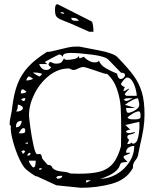

<svg xmlns="http://www.w3.org/2000/svg" viewBox="-20 -882 752 914"><path d="M668 -337Q668 -302 662.5 -268Q657 -234 647 -192L637 -143Q635 -131 624 -118Q618 -110 615.5 -104Q613 -98 613 -88Q613 -82 612 -81Q581 -26 511.5 -7Q442 12 365 12L248 0L155 -43H150Q144 -46 130.5 -55.5Q117 -65 106 -74Q90 -87 72.5 -124.5Q55 -162 43 -205Q31 -248 31 -273Q31 -280 32 -283Q30 -283 28 -286Q26 -289 26 -291Q26 -309 33 -339Q37 -358 38 -370Q46 -438 64 -483.5Q82 -529 115 -564.5Q148 -600 205 -636L208 -635Q219 -635 261 -646Q315 -660 333 -660H359L395 -653Q412 -650 451.5 -642Q491 -634 500 -630Q506 -628 518 -623.5Q530 -619 538 -611Q589 -559 616 -522Q643 -485 655.5 -442Q668 -399 668 -337ZM167 -575Q168 -573 171 -567Q174 -561 181.5 -555Q189 -549 201 -549Q215 -549 224 -562Q221 -563 216 -567.5Q211 -572 211 -574Q211 -577 213 -580.5Q215 -584 217 -587Q223 -587 230 -583Q237 -579 247 -579Q262 -579 269.5 -583.5Q277 -588 285 -605Q286 -597 300 -597Q313 -597 333 -601Q353 -605 353 -617Q353 -616 355.5 -611Q358 -606 359 -605Q358 -605 358 -604.5Q358 -604 358 -604Q362 -605 368.5 -607.5Q375 -610 380 -612Q381 -609 388 -603Q395 -597 406.5 -591Q418 -585 433 -585Q438 -585 443.5 -587Q449 -589 451 -593Q459 -572 482.5 -558Q506 -544 538 -531Q538 -523 542.5 -514.5Q547 -506 554 -506Q562 -506 568.5 -512Q575 -518 575 -525Q575 -536 556 -536L496 -598Q480 -614 417 -622Q354 -630 316 -630Q299 -630 289 -626.5Q279 -623 279 -611Q277 -615 271.5 -619Q266 -623 264 -623Q260 -623 231.5 -608Q203 -593 193 -587L205 -577H167ZM380 -612ZM556 -186 557 -262Q557 -330 554.5 -371.5Q552 -413 537 -457.5Q522 -502 489 -531Q488 -530 485 -530Q480 -530 437 -545Q385 -563 377 -563Q370 -563 362 -560Q354 -557 352 -556Q340 -549 329 -549Q323 -549 317.5 -552.5Q312 -556 307 -556Q256 -556 212.5 -521Q169 -486 143.5 -434Q118 -382 118 -334Q118 -323 124.5 -275Q131 -227 140 -187.5Q149 -148 157 -148L170 -149Q174 -149 177 -142.5Q180 -136 180 -130Q182 -125 193.5 -112.5Q205 -100 207 -97Q216 -97 220 -95Q224 -93 227 -88Q231 -79 241 -74Q251 -69 262.5 -67Q274 -65 277 -65Q303 -63 315 -56L355 -55Q418 -55 455.5 -65Q493 -75 517 -103Q541 -131 556 -186ZM137 -537Q144 -530 154.5 -524.5Q165 -519 167 -518Q170 -518 175 -523.5Q180 -529 180 -531Q166 -535 158 -536Q150 -537 137 -537ZM105 -499Q120 -499 137 -506Q136 -509 128 -513.5Q120 -518 118 -518Q114 -518 109.5 -510.5Q105 -503 105 -499ZM585 -513Q579 -513 567.5 -499.5Q556 -486 556 -482Q556 -479 562 -474Q568 -469 572 -468Q574 -468 575 -469Q568 -457 568 -448Q574 -448 582 -454Q590 -460 597 -460Q596 -459 585 -448Q574 -437 574 -432L575 -431L581 -426H631Q631 -438 625.5 -459Q620 -480 609.5 -496.5Q599 -513 585 -513ZM79 -437Q95 -437 106 -444Q104 -448 97 -452.5Q90 -457 88 -457Q79 -457 79 -437ZM81 -407Q82 -406 87 -403.5Q92 -401 93 -401Q97 -401 99 -406.5Q101 -412 101 -415Q84 -415 81 -407ZM581 -401Q584 -401 594.5 -405.5Q605 -410 612 -414Q609 -414 592 -414.5Q575 -415 569 -407Q570 -406 575 -403.5Q580 -401 581 -401ZM637 -414Q626 -414 607.5 -404Q589 -394 575 -383L624 -368H580Q580 -362 582.5 -353.5Q585 -345 590 -345Q603 -345 623 -357Q643 -369 643 -383Q643 -389 641 -398.5Q639 -408 637 -414ZM57 -352 63 -351Q70 -351 79.5 -355.5Q89 -360 89 -368Q89 -374 80 -379Q71 -384 65 -384Q65 -361 57 -352ZM626 -314Q649 -314 649 -326V-331Q649 -352 641 -352Q630 -352 612 -341.5Q594 -331 587 -322Q594 -314 609 -314H619ZM56 -276Q69 -276 76 -285Q83 -294 83 -307Q67 -306 61.5 -298.5Q56 -291 56 -276ZM644 -287 643 -302 577 -287 600 -265Q595 -265 587.5 -262Q580 -259 580 -256Q580 -253 585 -250.5Q590 -248 594 -248Q598 -248 608 -250.5Q618 -253 624 -253Q621 -247 605 -243Q595 -241 590.5 -238.5Q586 -236 586 -229Q586 -224 590 -221Q594 -218 594 -216Q594 -213 590 -206.5Q586 -200 586 -196Q603 -196 605 -204Q606 -202 608 -200.5Q610 -199 612 -198Q631 -198 637.5 -227.5Q644 -257 644 -287ZM69 -248 81 -247Q90 -247 95 -249.5Q100 -252 100 -259Q100 -272 93 -272Q86 -272 80.5 -265Q75 -258 69 -248ZM113 -198V-204Q104 -204 100 -198ZM619 -187Q602 -187 591 -179Q580 -171 580 -155H600Q597 -150 588.5 -147Q580 -144 574 -141.5Q568 -139 568 -132Q568 -130 587 -111Q565 -110 559.5 -107.5Q554 -105 551 -97Q551 -96 548.5 -89.5Q546 -83 538 -74Q525 -60 502.5 -48.5Q480 -37 457 -31Q497 -31 534.5 -52.5Q572 -74 595.5 -110Q619 -146 619 -187ZM100 -160Q99 -162 97 -164Q95 -166 93 -167Q90 -166 86.5 -164Q83 -162 81 -160Q88 -157 88 -148ZM110 -141Q125 -141 125 -151L124 -155Q118 -154 114 -150.5Q110 -147 110 -141ZM150 -117H117Q117 -111 126 -98Q135 -85 139 -85Q150 -85 150 -117ZM180 -81H167V-73Q177 -73 180 -81ZM276 -45H270Q250 -45 248 -37Q249 -35 251 -33.5Q253 -32 255 -31Q262 -31 269 -34.5Q276 -38 276 -45ZM390 -12 414 -24H390ZM242 -838Q242 -862 253 -862L256 -861L416 -780Q420 -778 422.5 -762.5Q425 -747 425 -731H404L375 -744Q314 -772 274 -787Q255 -795 248.5 -803.5Q242 -812 242 -833ZM286 -817Q284 -822 280.5 -823Q277 -824 273 -824Q269 -824 268 -824Q270 -819 273 -818Q276 -817 280 -817Q284 -817 286 -817ZM356 -783Q348 -793 341.5 -795Q335 -797 328 -797Q321 -797 319 -797Q321 -787 326.5 -785Q332 -783 342 -783Q352 -783 356 -783Z"/></svg>

Font: Cabin Sketch
Style: Regular
Weight: 400
Version: Version 1.100